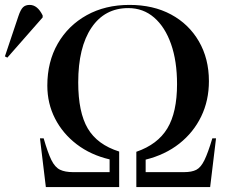

<svg xmlns="http://www.w3.org/2000/svg" viewBox="-130 -763 933 783"><path d="M57 0 33 -199H48Q65 -140 79.5 -110.5Q94 -81 114.5 -71Q135 -61 168 -61H317V-113Q240 -131 183 -174.5Q126 -218 94.5 -279.5Q63 -341 63 -414Q63 -511 105.5 -585Q148 -659 223.5 -701Q299 -743 398 -743Q495 -743 567.5 -704Q640 -665 681 -594.5Q722 -524 722 -432Q722 -353 690.5 -288Q659 -223 601.5 -177.5Q544 -132 464 -112V-61H620Q652 -61 670.5 -70.5Q689 -80 703.5 -109.5Q718 -139 736 -199H751L727 0H426V-144Q513 -174 552.5 -239.5Q592 -305 592 -420Q592 -514 567.5 -583.5Q543 -653 498.5 -691.5Q454 -730 393 -730Q297 -730 243 -650Q189 -570 189 -427Q189 -305 228 -239Q267 -173 356 -145V0ZM-100 -528 -110 -533 -55 -697Q-46 -724 -36 -733.5Q-26 -743 -9 -743Q23 -743 44 -700V-692Z"/></svg>

Font: Literata 72pt Medium
Style: Regular
Weight: 500
Designer: Latin by Veronika Burian and Jose Scaglione. Greek by Irene Vlachou. Cyrillic by Vera Evstafieva.
Foundry: TypeTogether
Version: Version 3.002